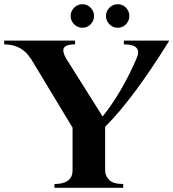

<svg xmlns="http://www.w3.org/2000/svg" viewBox="-58 -893 825 913"><path d="M528 -18V0H201V-18Q287 -18 287 -83V-286L89 -614H88Q46 -682 -38 -682V-700H299V-682Q243 -682 243 -654Q243 -638 257 -614L430 -339Q520 -451 591 -614Q599 -632 599 -644Q599 -682 531 -682V-700H747Q577 -425 442 -290V-82Q442 -57 461 -37.5Q480 -18 528 -18ZM373 -856.5Q389 -840 389 -817Q389 -794 373 -777.5Q357 -761 334 -761Q311 -761 294.5 -777.5Q278 -794 278 -817Q278 -840 294.5 -856.5Q311 -873 334 -873Q357 -873 373 -856.5ZM541 -856.5Q557 -840 557 -817Q557 -794 541 -777.5Q525 -761 502 -761Q479 -761 462.5 -777.5Q446 -794 446 -817Q446 -840 462.5 -856.5Q479 -873 502 -873Q525 -873 541 -856.5Z"/></svg>

Font: Uncial Antiqua
Style: Regular
Weight: 400
Designer: Astigmatic (AOETI)
Foundry: Astigmatic (AOETI)
Version: Version 1.000